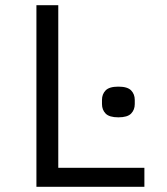

<svg xmlns="http://www.w3.org/2000/svg" viewBox="-20 -718 640 738"><path d="M120 0V-698H204V-73H535V0ZM435 -267Q400 -267 386 -281.5Q372 -296 372 -318V-334Q372 -356 386 -370.5Q400 -385 435 -385Q470 -385 484 -370.5Q498 -356 498 -334V-318Q498 -296 484 -281.5Q470 -267 435 -267Z"/></svg>

Font: IBM Plex Mono
Style: Regular
Weight: 400
Monospace: yes
Designer: Mike Abbink, Paul van der Laan, Pieter van Rosmalen
Foundry: Bold Monday
Version: Version 2.3